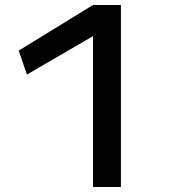

<svg xmlns="http://www.w3.org/2000/svg" viewBox="-20 -750 680 770"><path d="M353 0V-604H351L88 -451L55 -547L353 -730H465V0Z"/></svg>

Font: M PLUS 2 Medium
Style: Regular
Weight: 500
Designer: Coji Morishita
Foundry: UNDERFOREST DESIGN
Version: Version 1.001